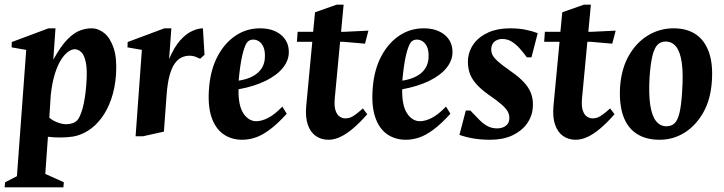

<svg xmlns="http://www.w3.org/2000/svg" viewBox="-33 -587 3117 827"><path d="M-13 220 -11.1 198.1 39.9 172 79.9 -372.1 17 -383 17.8 -406 175.9 -465H206L196.6 -330.2Q229.7 -389.6 258.1 -418.1Q286.4 -446.6 311.9 -455.8Q337.5 -465 360.9 -465Q390.9 -465 416.4 -444.2Q441.9 -423.5 456.4 -380.2Q471 -336.9 466.9 -268.9Q462.9 -208 446.1 -160.1Q429.4 -112.2 403.7 -78.2Q378.1 -44.2 346.6 -24.3Q315.1 -4.4 281 1.3Q256 5 228.3 5.2Q200.6 5.5 173.5 2.1L162.1 162.1L242 198L240.1 220ZM252.1 -51.9Q265.6 -51.9 278.2 -55.9Q290.8 -60 298.9 -68Q311.6 -81 322.8 -120.3Q333.9 -159.5 338.9 -225Q343.5 -285.5 336.8 -317.8Q330.1 -350 317.1 -362.4Q304.1 -374.9 288.9 -374.9Q275.8 -374.9 260.4 -364Q245.1 -353.1 230.1 -329.8Q215.1 -306.5 203.3 -268.9Q191.5 -231.2 185.6 -177.7L179.4 -80.2Q194.1 -67.2 215 -59.6Q235.9 -51.9 252.1 -51.9Z M551 0 578.1 -372.1 516.1 -383 516.9 -406 675 -465H705.1L695.4 -332.6Q717.1 -384.1 742.7 -412.7Q768.2 -441.4 794.4 -453.2Q820.5 -465 841 -465L847.9 -350.9L829.1 -334Q818.9 -339 807.7 -343.1Q796.5 -347.1 784 -347.1Q765.7 -347.1 749.2 -339.5Q732.7 -331.9 719.5 -313.1Q706.2 -294.4 697.4 -262Q688.5 -229.6 684.7 -179.5L673 -20.1L582.9 0Z M1010.1 15Q962.9 15 928.1 -9.9Q893.4 -34.9 877.1 -85.3Q860.9 -135.7 867.9 -213Q874.6 -289.1 904.8 -345.7Q935 -402.2 982 -433.6Q1029 -465 1087.1 -465Q1143.1 -465 1177.1 -437Q1211.1 -409 1211 -362.9Q1211.2 -326.8 1185.5 -294.8Q1159.7 -262.8 1111.1 -238.8Q1062.5 -214.9 994.4 -202.4Q993 -132.4 1015.4 -98.6Q1037.9 -64.9 1071.1 -64.9Q1093.6 -64.9 1121.5 -78.9Q1149.4 -92.9 1183.1 -127.9L1202.1 -97.1Q1161.6 -52.6 1128.2 -28.1Q1094.9 -3.5 1066.4 5.7Q1037.9 15 1010.1 15ZM994.9 -239.6Q1049.1 -248 1078.1 -274.1Q1107 -300.3 1108 -341Q1109 -367.4 1102 -383.8Q1095 -400.2 1083.2 -408.4Q1071.5 -416.5 1057.2 -416.5Q1049.6 -416.5 1042.5 -413.4Q1035.4 -410.3 1029.6 -402.3Q1018.9 -385.1 1009.9 -345.4Q1001 -305.8 994.9 -239.6Z M1381.9 15Q1351 15 1327.7 -1Q1304.4 -17 1293 -49.4Q1281.6 -81.9 1286 -130.9L1312.1 -406.9H1245.9L1248.9 -450H1315.8L1323.9 -534.1L1417 -566.9H1447.1L1436.1 -450H1449.9L1553.9 -455L1539.2 -398.9L1447.1 -406.9H1431.9L1408.9 -163.1Q1406 -131 1412 -112.1Q1418 -93.1 1429.8 -85.1Q1441.6 -77.1 1453.9 -77.1Q1467 -77.1 1477.1 -81.2Q1487.2 -85.4 1499.9 -94.9Q1512.6 -104.4 1530.1 -120L1548.9 -95Q1516.5 -58 1487.4 -33.5Q1458.4 -9 1432.3 3Q1406.2 15 1381.9 15Z M1715.1 15Q1667.9 15 1633.1 -9.9Q1598.4 -34.9 1582.1 -85.3Q1565.9 -135.7 1572.9 -213Q1579.6 -289.1 1609.8 -345.7Q1640 -402.2 1687 -433.6Q1734 -465 1792.1 -465Q1848.1 -465 1882.1 -437Q1916.1 -409 1916 -362.9Q1916.2 -326.8 1890.5 -294.8Q1864.7 -262.8 1816.1 -238.8Q1767.5 -214.9 1699.4 -202.4Q1698 -132.4 1720.4 -98.6Q1742.9 -64.9 1776.1 -64.9Q1798.6 -64.9 1826.5 -78.9Q1854.4 -92.9 1888.1 -127.9L1907.1 -97.1Q1866.6 -52.6 1833.2 -28.1Q1799.9 -3.5 1771.4 5.7Q1742.9 15 1715.1 15ZM1699.9 -239.6Q1754.1 -248 1783.1 -274.1Q1812 -300.3 1813 -341Q1814 -367.4 1807 -383.8Q1800 -400.2 1788.2 -408.4Q1776.5 -416.5 1762.2 -416.5Q1754.6 -416.5 1747.5 -413.4Q1740.4 -410.3 1734.6 -402.3Q1723.9 -385.1 1714.9 -345.4Q1706 -305.8 1699.9 -239.6Z M2078.1 15Q2040.9 15 2007.6 9.6Q1974.4 4.2 1945.9 -6.1L1973.4 -110.9H1992.9Q2013.5 -89.7 2030.5 -72.1Q2047.5 -54.5 2066.1 -44.2Q2084.6 -34 2108 -34Q2130.7 -34 2145.6 -45.1Q2160.5 -56.1 2160.9 -76.9Q2161.6 -92.5 2154.2 -106.2Q2146.7 -119.9 2127.4 -137Q2108.1 -154.1 2072.9 -178.1Q2035.5 -204.4 2015 -229.1Q1994.5 -253.9 1987.7 -279.6Q1980.9 -305.3 1982.9 -334Q1986.9 -371.3 2009.3 -400.7Q2031.6 -430.1 2071.1 -447.6Q2110.6 -465 2163.1 -465Q2202.6 -465 2232.7 -458.6Q2262.7 -452.2 2283.1 -444.1L2256.2 -340.1H2236.2Q2220.9 -361.3 2204.9 -379Q2189 -396.8 2171 -407.9Q2153 -419.1 2130 -419.1Q2113 -419.1 2099.4 -409.8Q2085.7 -400.4 2083 -379.1Q2081.9 -366.5 2086.7 -353.9Q2091.5 -341.2 2109 -324.9Q2126.5 -308.6 2161.9 -283.9Q2219.9 -244.6 2242.9 -207.8Q2265.9 -171 2261.9 -124Q2259.5 -86.4 2236.9 -54.6Q2214.2 -22.9 2174.2 -3.9Q2134.2 15 2078.1 15Z M2446.9 15Q2416 15 2392.7 -1Q2369.4 -17 2358 -49.4Q2346.6 -81.9 2351 -130.9L2377.1 -406.9H2310.9L2313.9 -450H2380.8L2388.9 -534.1L2482 -566.9H2512.1L2501.1 -450H2514.9L2618.9 -455L2604.2 -398.9L2512.1 -406.9H2496.9L2473.9 -163.1Q2471 -131 2477 -112.1Q2483 -93.1 2494.8 -85.1Q2506.6 -77.1 2518.9 -77.1Q2532 -77.1 2542.1 -81.2Q2552.2 -85.4 2564.9 -94.9Q2577.6 -104.4 2595.1 -120L2613.9 -95Q2581.5 -58 2552.4 -33.5Q2523.4 -9 2497.3 3Q2471.2 15 2446.9 15Z M2807.9 15Q2748.9 15 2709.1 -11Q2669.3 -37 2651.3 -88Q2633.4 -139 2637.9 -213.9Q2643.8 -292.1 2675.9 -348.1Q2708 -404.1 2758.3 -434.6Q2808.5 -465 2868 -465Q2926 -465 2964.3 -439Q3002.6 -413 3020.6 -362Q3038.6 -311 3033.1 -236.1Q3027.9 -158.2 2996.1 -102.1Q2964.2 -45.9 2915.3 -15.4Q2866.4 15 2807.9 15ZM2837 -43.1Q2859 -43.1 2872.4 -55.8Q2885.9 -68.5 2893.7 -100.6Q2901.5 -132.6 2905 -190.9Q2910.5 -268.3 2903.7 -316.1Q2896.9 -364 2879.2 -386.1Q2861.5 -408.1 2834 -408.1Q2813.9 -408.1 2800.1 -395.1Q2786.4 -382.1 2777.9 -349.4Q2769.5 -316.7 2765 -256.9Q2760.5 -181.1 2767.9 -133.9Q2775.4 -86.6 2793.2 -64.9Q2811.1 -43.1 2837 -43.1Z"/></svg>

Font: Ancizar Serif Light
Style: Italic
Weight: 300
Italic angle: -4°
Designer: Cesar Puertas, Viviana Monsalve, Julian Moncada, Julian Prieto, Jose Castro, Felipe Aragon, Mariel Hernandez, Sara Alarc
Version: Version 8.100